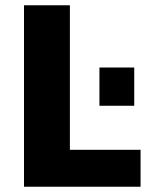

<svg xmlns="http://www.w3.org/2000/svg" viewBox="-20 -708 576 728"><path d="M71 0V-688H245V-140H513V0ZM357 -307V-452H489V-307Z"/></svg>

Font: Saira
Style: Bold
Weight: 700
Designer: Hector Gatti with collaboration of the Omnibus-Type team
Foundry: Omnibus-Type
Version: Version 1.100; ttfautohint (v1.8.3)